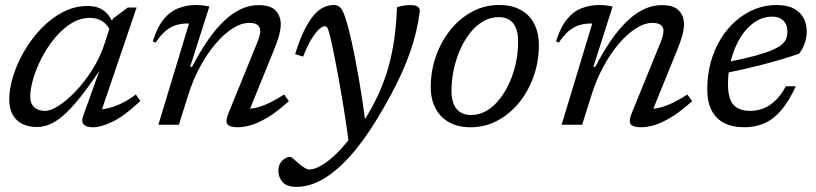

<svg xmlns="http://www.w3.org/2000/svg" viewBox="-20 -499 3264 768"><path d="M312.5 -34.5 377.5 -216Q331.5 -147.5 295.5 -103.2Q259.5 -59 230.2 -34.5Q201 -10 176.2 -0.5Q151.5 9 128.5 9Q95 9 70 -3Q45 -15 31 -39.8Q17 -64.5 17 -102Q17 -145 32.8 -195.2Q48.5 -245.5 77.2 -294.8Q106 -344 145.2 -385Q184.5 -426 231.2 -450.5Q278 -475 330 -475Q370.5 -475 395.5 -456.2Q420.5 -437.5 434 -402L423 -373Q410.5 -400.5 389.2 -414Q368 -427.5 340 -427.5Q300 -427.5 264.2 -405Q228.5 -382.5 198.5 -346Q168.5 -309.5 146.8 -267.2Q125 -225 113 -184.2Q101 -143.5 101 -113Q101 -84 117.2 -69.8Q133.5 -55.5 160 -55.5Q183 -55.5 215.8 -76.8Q248.5 -98 282.8 -134Q317 -170 346.8 -216.2Q376.5 -262.5 394 -312L431 -424L491.5 -469H526.5L379.5 -37L364.5 -62.5Q384.5 -60 410 -65.5Q435.5 -71 464.5 -84.8Q493.5 -98.5 523.5 -121L541.5 -95Q475 -33 429 -11.5Q383 10 352 10Q325 10 314.8 -1.2Q304.5 -12.5 312.5 -34.5Z M602.5 -328.5 591 -333.5Q609 -390.5 634.8 -422Q660.5 -453.5 693.8 -466.2Q727 -479 765.5 -479Q774.5 -479 783 -478.2Q791.5 -477.5 800 -476.2Q808.5 -475 817.5 -473L740.5 -231.5H748Q780 -292.5 812 -338.8Q844 -385 877 -416Q910 -447 944.2 -462.8Q978.5 -478.5 1014.5 -478.5Q1062 -478.5 1082.5 -456.8Q1103 -435 1103 -402Q1103 -384 1097 -360.2Q1091 -336.5 1077 -302L970 -39L965 -64Q985.5 -63 1009.2 -69.2Q1033 -75.5 1060.2 -88.8Q1087.5 -102 1116.5 -121L1135.5 -94.5Q1091 -54 1053.8 -31.2Q1016.5 -8.5 986.5 0.8Q956.5 10 931.5 10Q899 10 889.8 -2Q880.5 -14 894 -46.5L1006 -321.5Q1014 -340.5 1017.5 -353.2Q1021 -366 1021 -375.5Q1021 -390 1010.5 -398.8Q1000 -407.5 976.5 -407.5Q945 -407.5 910 -385Q875 -362.5 841.5 -323Q808 -283.5 779.8 -231Q751.5 -178.5 733 -119L695.5 0H613.5L736 -405Q734.5 -405 733 -405Q731.5 -405 730 -405Q704.5 -405 682.8 -398Q661 -391 641.2 -374.2Q621.5 -357.5 602.5 -328.5Z M1192.5 -272.5 1160.5 -282.5Q1179.5 -343.5 1199.2 -382Q1219 -420.5 1238.5 -441.8Q1258 -463 1277.5 -471Q1297 -479 1315 -479Q1327 -479 1335.5 -473.5Q1344 -468 1351.2 -453.8Q1358.5 -439.5 1366 -413Q1374.5 -387 1387 -330.8Q1399.5 -274.5 1415.2 -184.5Q1431 -94.5 1447.5 32.5L1377 84Q1365.5 -0.5 1355 -65.5Q1344.5 -130.5 1335.8 -178.8Q1327 -227 1320 -261.8Q1313 -296.5 1308 -320.5Q1301 -353 1296.5 -368.8Q1292 -384.5 1288.5 -389.5Q1285 -394.5 1280 -394.5Q1271 -394.5 1257 -382.5Q1243 -370.5 1226.5 -343.8Q1210 -317 1192.5 -272.5ZM1397.5 29 1420.5 7.5Q1454 -42.5 1480 -93.5Q1506 -144.5 1524.8 -201.2Q1543.5 -258 1554.2 -324Q1565 -390 1568 -470Q1586.5 -475.5 1599.2 -477.2Q1612 -479 1625.5 -478.5Q1642 -478.5 1651.2 -472.2Q1660.5 -466 1659 -452.5Q1654 -413.5 1645 -374.5Q1636 -335.5 1622 -294.8Q1608 -254 1588.5 -210.5Q1569 -167 1543.2 -119Q1517.5 -71 1484.5 -17Q1429.5 72.5 1375 131.5Q1320.5 190.5 1268.5 219.5Q1216.5 248.5 1167 248.5Q1127.5 248.5 1110.5 229.5Q1093.5 210.5 1093.5 183Q1093.5 159 1108.5 143.8Q1123.5 128.5 1141 128.5Q1144.5 128.5 1152 134.8Q1159.5 141 1172.5 153Q1186 165 1197.8 172Q1209.5 179 1218 179Q1238 179 1267 162Q1296 145 1329.8 111.8Q1363.5 78.5 1397.5 29Z M1976.5 -479Q2027.5 -479 2063 -459.2Q2098.5 -439.5 2117 -403.5Q2135.5 -367.5 2135.5 -318.5Q2135.5 -253.5 2114.8 -194.2Q2094 -135 2056.8 -89Q2019.5 -43 1969.8 -16.5Q1920 10 1862.5 10Q1811.5 10 1776 -10Q1740.5 -30 1721.8 -66Q1703 -102 1703 -150.5Q1703 -216 1724 -275Q1745 -334 1782.2 -380Q1819.5 -426 1869 -452.5Q1918.5 -479 1976.5 -479ZM1864.5 -39Q1897 -39 1925.5 -55.5Q1954 -72 1977.2 -101Q2000.5 -130 2017.5 -167.5Q2034.5 -205 2043.5 -247.5Q2052.5 -290 2052.5 -333Q2052.5 -381 2032.8 -405.8Q2013 -430.5 1974.5 -430.5Q1942 -430.5 1913.2 -414Q1884.5 -397.5 1861.2 -368.5Q1838 -339.5 1821.2 -301.8Q1804.5 -264 1795.2 -221.8Q1786 -179.5 1786 -136Q1786 -88.5 1806 -63.8Q1826 -39 1864.5 -39Z M2215.5 -328.5 2204 -333.5Q2222 -390.5 2247.8 -422Q2273.5 -453.5 2306.8 -466.2Q2340 -479 2378.5 -479Q2387.5 -479 2396 -478.2Q2404.5 -477.5 2413 -476.2Q2421.5 -475 2430.5 -473L2353.5 -231.5H2361Q2393 -292.5 2425 -338.8Q2457 -385 2490 -416Q2523 -447 2557.2 -462.8Q2591.5 -478.5 2627.5 -478.5Q2675 -478.5 2695.5 -456.8Q2716 -435 2716 -402Q2716 -384 2710 -360.2Q2704 -336.5 2690 -302L2583 -39L2578 -64Q2598.5 -63 2622.2 -69.2Q2646 -75.5 2673.2 -88.8Q2700.5 -102 2729.5 -121L2748.5 -94.5Q2704 -54 2666.8 -31.2Q2629.5 -8.5 2599.5 0.8Q2569.5 10 2544.5 10Q2512 10 2502.8 -2Q2493.5 -14 2507 -46.5L2619 -321.5Q2627 -340.5 2630.5 -353.2Q2634 -366 2634 -375.5Q2634 -390 2623.5 -398.8Q2613 -407.5 2589.5 -407.5Q2558 -407.5 2523 -385Q2488 -362.5 2454.5 -323Q2421 -283.5 2392.8 -231Q2364.5 -178.5 2346 -119L2308.5 0H2226.5L2349 -405Q2347.5 -405 2346 -405Q2344.5 -405 2343 -405Q2317.5 -405 2295.8 -398Q2274 -391 2254.2 -374.2Q2234.5 -357.5 2215.5 -328.5Z M3067.5 -432.5Q3037 -432.5 3010 -417.5Q2983 -402.5 2961.2 -376.2Q2939.5 -350 2924 -315.5Q2908.5 -281 2900.2 -242Q2892 -203 2892 -163.5Q2892 -103 2914.5 -79.2Q2937 -55.5 2980 -55.5Q3007.5 -55.5 3032.5 -64.8Q3057.5 -74 3080.2 -95.5Q3103 -117 3123.5 -154H3163.5Q3134.5 -91.5 3103 -55.8Q3071.5 -20 3035.5 -5Q2999.5 10 2957.5 10Q2909.5 10 2876.5 -7Q2843.5 -24 2826.2 -57.8Q2809 -91.5 2809 -142Q2809 -199.5 2823.2 -250.8Q2837.5 -302 2863.2 -343.8Q2889 -385.5 2923.8 -415.8Q2958.5 -446 2999.5 -462.5Q3040.5 -479 3085.5 -479Q3129 -479 3155.8 -464.5Q3182.5 -450 3194.8 -425.8Q3207 -401.5 3207 -372.5Q3207 -348.5 3198.2 -324.2Q3189.5 -300 3176 -284Q3139.5 -271.5 3102.2 -260.5Q3065 -249.5 3028 -240Q2991 -230.5 2954.8 -222.2Q2918.5 -214 2884 -207L2886.5 -250Q2952.5 -263 2996.8 -275Q3041 -287 3067.5 -298.2Q3094 -309.5 3107.5 -321.2Q3121 -333 3125.2 -345.5Q3129.5 -358 3129.5 -373Q3129.5 -391 3122.5 -404.2Q3115.5 -417.5 3101.8 -425Q3088 -432.5 3067.5 -432.5Z"/></svg>

Font: Newsreader 12pt
Style: Italic
Weight: 400
Italic angle: -17°
Version: Version 1.003